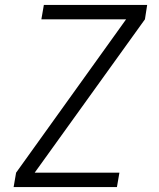

<svg xmlns="http://www.w3.org/2000/svg" viewBox="-20 -755 640 775"><path d="M35 0 45 -58 489 -677H147L157 -735H574L565 -677L120 -58H462L452 0Z"/></svg>

Font: Iosevka SS04 Light Extended
Style: Italic
Weight: 300
Width: 7
Italic angle: -9°
Monospace: yes
Designer: Belleve Invis
Foundry: Belleve Invis
Version: Version 19.0.0; ttfautohint (v1.8.4)